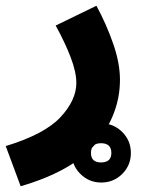

<svg xmlns="http://www.w3.org/2000/svg" viewBox="-56 -419 497 669"><path d="M16 230Q204 175 283 75Q362 -25 362 -141Q362 -198 339 -265Q316 -332 280 -399L138 -330Q170 -272 190 -220Q210 -168 210 -130Q210 -70 154.5 -10.5Q99 49 -36 90ZM297 217Q340 217 370 187Q400 157 400 114Q400 71 370 41Q340 11 297 11Q254 11 224 41Q194 71 194 114Q194 157 224 187Q254 217 297 217ZM296 147Q261 147 261 114Q261 80 296 80Q332 80 332 114Q332 147 296 147Z"/></svg>

Font: Noto Sans Arabic Extra
Style: Regular
Weight: 800
Designer: Nadine Chahine - Monotype Design Team
Foundry: Monotype Imaging Inc.
Version: Version 1.902